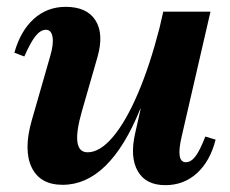

<svg xmlns="http://www.w3.org/2000/svg" viewBox="-20 -526 673 561"><path d="M163 14Q97 14 72.5 -37Q48 -88 73 -175L127 -363Q137 -397 133.5 -418Q130 -439 114 -439Q99 -439 84.5 -421.5Q70 -404 51 -361L22 -372Q40 -436 79 -471Q118 -506 172 -506Q234 -506 259 -466.5Q284 -427 265 -360L219 -200Q185 -81 236 -81Q272 -81 310 -126Q348 -171 383 -253Q418 -335 446 -444L457 -492H595L511 -128Q493 -52 523 -52Q538 -52 551 -69Q564 -86 580 -127L610 -118Q594 -55 555.5 -20Q517 15 463 15Q406 15 382.5 -26Q359 -67 375 -137L391 -208H390Q300 14 163 14Z"/></svg>

Font: Platypi SemiBold
Style: Italic
Weight: 600
Italic angle: -13°
Designer: David Sargent
Foundry: Bolt Cutter Type
Version: Version 1.200; ttfautohint (v1.8.4.7-5d5b)